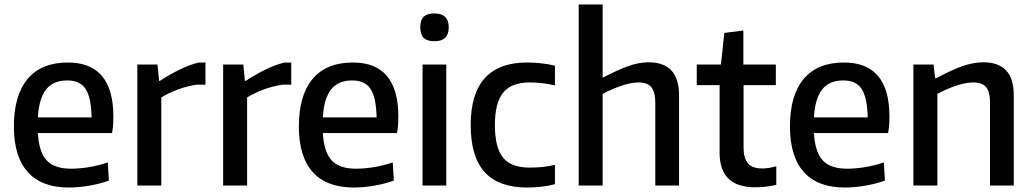

<svg xmlns="http://www.w3.org/2000/svg" viewBox="-20 -828 4609 857"><path d="M287 9Q166 9 104 -60Q42 -129 42 -263Q42 -403 103.5 -476Q165 -549 283 -549Q486 -549 486 -308Q486 -284 484.5 -266.5Q483 -249 480 -234H149Q154 -149 188.5 -112Q223 -75 297 -75Q334 -75 377 -82Q420 -89 461 -103L466 -22Q428 -8 380 0.5Q332 9 287 9ZM280 -469Q218 -469 186 -429Q154 -389 149 -304H389Q387 -393 362 -431Q337 -469 280 -469Z M593 -540H683L690 -467H694Q733 -493 779 -516Q825 -539 867 -549H897V-450H858Q816 -444 774 -428.5Q732 -413 700 -393V0H593Z M976 -540H1066L1073 -467H1077Q1116 -493 1162 -516Q1208 -539 1250 -549H1280V-450H1241Q1199 -444 1157 -428.5Q1115 -413 1083 -393V0H976Z M1559 9Q1438 9 1376 -60Q1314 -129 1314 -263Q1314 -403 1375.5 -476Q1437 -549 1555 -549Q1758 -549 1758 -308Q1758 -284 1756.5 -266.5Q1755 -249 1752 -234H1421Q1426 -149 1460.5 -112Q1495 -75 1569 -75Q1606 -75 1649 -82Q1692 -89 1733 -103L1738 -22Q1700 -8 1652 0.5Q1604 9 1559 9ZM1552 -469Q1490 -469 1458 -429Q1426 -389 1421 -304H1661Q1659 -393 1634 -431Q1609 -469 1552 -469Z M1919 -644Q1886 -644 1871 -659Q1856 -674 1856 -706Q1856 -738 1871 -753Q1886 -768 1919 -768Q1983 -768 1983 -706Q1983 -644 1919 -644ZM1866 -540H1972V0H1866Z M2333 9Q2206 9 2143.5 -59.5Q2081 -128 2081 -270Q2081 -549 2333 -549Q2363 -549 2395.5 -545.5Q2428 -542 2457 -535V-447Q2399 -460 2344 -460Q2263 -460 2226 -414.5Q2189 -369 2189 -270Q2189 -170 2225 -125Q2261 -80 2342 -80Q2373 -80 2399.5 -82.5Q2426 -85 2457 -92V-6Q2433 1 2399 5Q2365 9 2333 9Z M2563 -808H2670V-481Q2737 -516 2784.5 -533Q2832 -550 2875 -550Q3011 -550 3011 -403V0H2905V-369Q2905 -418 2887 -439Q2869 -460 2831 -460Q2799 -460 2757.5 -446.5Q2716 -433 2670 -409V0H2563Z M3351 8Q3192 8 3192 -146V-448H3090V-540H3198L3213 -681L3298 -692V-540H3443V-448H3299V-169Q3299 -121 3319 -98.5Q3339 -76 3382 -76Q3396 -76 3412 -78.5Q3428 -81 3445 -86V-3Q3399 8 3351 8Z M3751 9Q3630 9 3568 -60Q3506 -129 3506 -263Q3506 -403 3567.5 -476Q3629 -549 3747 -549Q3950 -549 3950 -308Q3950 -284 3948.5 -266.5Q3947 -249 3944 -234H3613Q3618 -149 3652.5 -112Q3687 -75 3761 -75Q3798 -75 3841 -82Q3884 -89 3925 -103L3930 -22Q3892 -8 3844 0.5Q3796 9 3751 9ZM3744 -469Q3682 -469 3650 -429Q3618 -389 3613 -304H3853Q3851 -393 3826 -431Q3801 -469 3744 -469Z M4057 -540H4147L4154 -479H4159Q4194 -498 4223.5 -511.5Q4253 -525 4278 -533.5Q4303 -542 4325.5 -546Q4348 -550 4370 -550Q4436 -550 4470.5 -514Q4505 -478 4505 -403V0H4399V-369Q4399 -419 4381 -439.5Q4363 -460 4325 -460Q4292 -460 4250.5 -446.5Q4209 -433 4164 -409V0H4057Z"/></svg>

Font: Encode Sans Narrow
Style: Medium
Weight: 500
Designer: Pablo Impallari, Andres Torresi
Foundry: Pablo Impallari, Andres Torresi
Version: Version 1.000; ttfautohint (v1.00) -l 8 -r 50 -G 200 -x 14 -